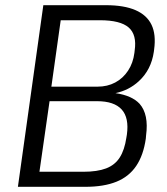

<svg xmlns="http://www.w3.org/2000/svg" viewBox="-20 -720 642 740"><path d="M147 -700H388Q458 -700 502 -681Q546 -662 564 -624.5Q582 -587 574 -529L573 -521Q563 -451 515 -407Q477 -372 425 -361Q488 -352 518 -320Q554 -279 543 -198L542 -186Q533 -122 505 -80.5Q477 -39 428.5 -19.5Q380 0 309 0H49ZM301 -58Q355 -58 389 -71Q423 -84 441.5 -113Q460 -142 467 -189L469 -201Q478 -266 449 -298Q420 -330 354 -330H171L132 -58ZM356 -386Q394 -386 424 -402Q454 -418 473.5 -447.5Q493 -477 498 -516L499 -525Q508 -586 476 -614Q444 -642 365 -642H214L178 -386Z"/></svg>

Font: Pathway Extreme 8pt Thin 12pt Light
Style: Italic
Weight: 300
Italic angle: -8°
Version: Version 1.001;gftools[0.9.26]